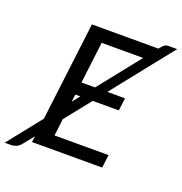

<svg xmlns="http://www.w3.org/2000/svg" viewBox="-228 -872 995 1050"><g transform="rotate(20 270.0 -347.0)"><path d="M466.5 -640H225L195.5 -398.5H274.5ZM215.5 -325H186.5L181 -281.5ZM538 -640 346 -398.5H449L439.5 -325H287.5L168 -175L156 -76H470.5L461 0H52.5L57 -35L6.5 28Q-5.5 42.5 -20.5 48.5Q-35.5 54.5 -49 54.5H-86.5L70 -142L140.5 -716.5H527.5L533.5 -724Q544.5 -737.5 552.8 -743.2Q561 -749 577 -749H625L539 -641V-640Z"/></g></svg>

Font: Lato 2
Style: Italic
Weight: 400
Italic angle: -7°
Designer: Lukasz Dziedzic with Adam Twardoch and Botio Nikoltchev
Foundry: tyPoland Lukasz Dziedzic
Version: Version 2.015; 2015-08-06; http://www.latofonts.com/